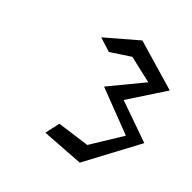

<svg xmlns="http://www.w3.org/2000/svg" viewBox="-81 -920 550 551"><g transform="rotate(20 194.0 -644.5)"><path d="M314 -567 219 -504 123 -534 94 -496 216 -449 371 -565 273 -661 388 -732 265 -840 151 -808 186 -776 254 -786 322 -733 207 -678Z"/></g></svg>

Font: Stormblade
Style: Obl
Weight: 400
Designer: Mew Too
Foundry: Cannot Into Space Fonts
Version: Version 0.77